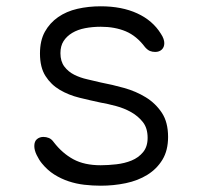

<svg xmlns="http://www.w3.org/2000/svg" viewBox="-20 -580 640 610"><path d="M300 10Q274 10 248 7Q222 4 198 -4Q174 -12 152.5 -25.5Q131 -39 113 -61Q104 -72 96.5 -87.5Q89 -103 89 -116Q89 -131 97.5 -138Q106 -145 118 -145Q127 -145 135.5 -141.5Q144 -138 151 -128Q178 -93 213 -74Q248 -55 300 -55Q323 -55 349.5 -58Q376 -61 398 -70Q420 -79 434.5 -96.5Q449 -114 449 -142Q449 -173 434 -192Q419 -211 397 -223.5Q375 -236 349 -243Q323 -250 300 -254Q267 -261 232.5 -269.5Q198 -278 170 -294.5Q142 -311 124.5 -338.5Q107 -366 107 -410Q107 -451 122.5 -479Q138 -507 164.5 -525.5Q191 -544 226 -552Q261 -560 300 -560Q367 -560 416 -537.5Q465 -515 491 -473Q497 -464 499.5 -456.5Q502 -449 502 -443Q502 -430 494 -422.5Q486 -415 473 -415Q464 -415 456.5 -418Q449 -421 441 -430Q414 -466 379.5 -480.5Q345 -495 300 -495Q274 -495 250.5 -490.5Q227 -486 209.5 -475.5Q192 -465 182 -449.5Q172 -434 172 -411Q172 -385 184.5 -368.5Q197 -352 216 -342.5Q235 -333 257.5 -328Q280 -323 300 -318Q337 -311 374.5 -300.5Q412 -290 443 -271Q474 -252 494 -222Q514 -192 514 -145Q514 -102 496 -72.5Q478 -43 448 -24.5Q418 -6 379.5 2Q341 10 300 10Z"/></svg>

Font: Maple Mono NL ExtraLight
Style: Regular
Weight: 275
Monospace: yes
Designer: subframe7536
Version: Version 7.000